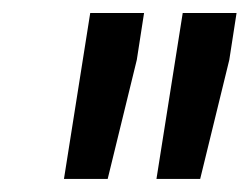

<svg xmlns="http://www.w3.org/2000/svg" viewBox="-20 -770 385 296"><path d="M190.9 -677.7 146 -494.1H78.6L119.1 -750H202.1ZM333.5 -677.7 288.6 -494.1H221.2L261.7 -750H344.7Z"/></svg>

Font: RobotoDraft Medium
Style: Italic
Weight: 500
Italic angle: -12°
Version: Version 2.001152; 2014